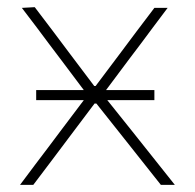

<svg xmlns="http://www.w3.org/2000/svg" viewBox="-20 -516 544 536"><path d="M36 0Q60.5 -33 78.8 -57.2Q97 -81.5 113.5 -103Q129.5 -124.5 148 -149L214 -236.5H81V-264.5H214L152 -347Q133 -372.5 116.5 -394Q100 -415.5 82.5 -439.5Q64.5 -463 41 -494L77 -496Q106.5 -457.5 129 -427.5Q151.5 -397.5 177 -363.5L243 -276H247L313.5 -364.5Q338.5 -398 361 -428Q383.5 -457.5 411 -494H448Q424 -462 407 -439.5Q390 -416.5 374.8 -396.2Q359.5 -376 341 -351.5L276 -264.5H411V-236.5H279.5L349.5 -149Q377.5 -113.5 404 -80.5Q430.5 -47.5 468 0H429Q400.5 -36 377.5 -65Q354.5 -94 326 -130L249 -227H244L174 -134Q146.5 -97.5 123.8 -67.2Q101 -37 73 0Z"/></svg>

Font: Heraclito Thin
Style: Regular
Weight: 100
Designer: Kostas Bartsokas (font) & Cristiano Sobral (main changes)
Foundry: Kostas Bartsokas (font) & Cristiano Sobral (main changes)
Version: Version 1.00;July 8, 2020;FontCreator 13.0.0.2655 64-bit